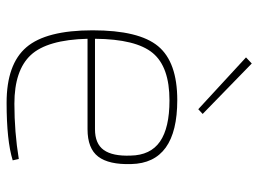

<svg xmlns="http://www.w3.org/2000/svg" viewBox="-118 -634 764 567"><g transform="rotate(90 263.5 -350.0)"><path d="M302 -554 149 -695 167 -712 316 -567ZM361 -227H94Q97 -108 142 -59.5Q187 -11 286 -11Q369 -11 449 -24L453 -6Q395 12 283 12Q169 12 119 -46.5Q69 -105 69 -242Q69 -379 116 -435.5Q163 -492 275 -492Q461 -492 464 -356Q466 -290 442 -258.5Q418 -227 361 -227ZM94 -249H361Q404 -249 422.5 -275Q441 -301 439 -354Q438 -413 397.5 -441Q357 -469 276 -469Q177 -469 136 -419.5Q95 -370 94 -249Z"/></g></svg>

Font: Exo 2.0 Thin
Style: Regular
Weight: 250
Designer: Natanael Gama
Version: Version 1.001;PS 001.001;hotconv 1.0.70;makeotf.lib2.5.58329